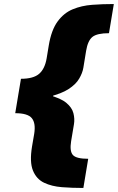

<svg xmlns="http://www.w3.org/2000/svg" viewBox="-20 -786 582 948"><path d="M66.4 -294.4 83.5 -397Q145 -397 173.3 -421.6Q201.7 -446.3 210.4 -498.5L220.7 -561Q233.4 -637.7 264.4 -679.9Q295.4 -722.2 339.1 -740.2Q382.8 -758.3 434.8 -762.2Q486.8 -766.1 542 -766.1L518.1 -622.1Q459.5 -622.1 436.5 -603.8Q413.6 -585.4 405.3 -535.6L391.6 -451.7Q387.2 -425.3 370.8 -397.5Q354.5 -369.6 318.8 -346.4Q283.2 -323.2 222.2 -308.8Q161.1 -294.4 66.4 -294.4ZM391.6 142.1Q336.4 142.1 285.9 138.2Q235.4 134.3 197.5 116.2Q159.7 98.1 142.6 55.9Q125.5 13.7 138.2 -63L148.9 -125.5Q157.2 -177.7 137.2 -202.4Q117.2 -227.1 55.2 -227.1L72.3 -330.1Q166.5 -330.1 223.1 -315.7Q279.8 -301.3 307.6 -278.1Q335.4 -254.9 342.5 -227.1Q349.6 -199.2 345.2 -172.9L331.1 -88.4Q323.2 -39.1 340.1 -20.5Q356.9 -2 415.5 -2ZM55.2 -227.1 83.5 -397H256.8L228.5 -227.1Z"/></svg>

Font: Inter 28pt Black
Style: Italic
Weight: 900
Italic angle: -9.3988°
Designer: Rasmus Andersson
Foundry: rsms
Version: Version 4.001;git-66647c0bb